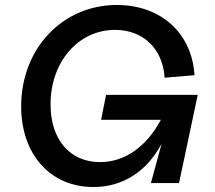

<svg xmlns="http://www.w3.org/2000/svg" viewBox="-20 -735 864 771"><path d="M355 16C474 16 570 -47 629 -158L586 0H699L774 -354H406L386 -254H626C568 -145 480 -84 382 -84C261 -84 183 -174 183 -316C183 -486 294 -615 442 -615C555 -615 634 -539 641 -423L761 -433C751 -602 626 -715 449 -715C231 -715 65 -540 65 -308C65 -115 182 16 355 16Z"/></svg>

Font: Uncut Sans Semibold Italic
Style: Regular
Weight: 600
Italic angle: -11°
Designer: Kasper Nordkvist
Foundry: UNCUT.wtf
Version: Version 1.304;Glyphs 3.2 (3246)